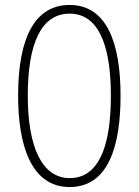

<svg xmlns="http://www.w3.org/2000/svg" viewBox="-20 -744 559 774"><path d="M466 -358C466 -569 411 -724 261 -724C126 -724 53 -602 53 -358C53 -170 100 10 261 10C420 10 466 -162 466 -358ZM92 -358C92 -569 146 -689 261 -689C372 -689 427 -572 427 -358C427 -141 372 -26 261 -26C152 -26 92 -146 92 -358Z"/></svg>

Font: Noto Sans Armenian ExtraCondensed ExtraLight
Style: Regular
Weight: 200
Width: 2
Designer: Monotype Design Team
Foundry: Monotype Imaging Inc.
Version: Version 2.008